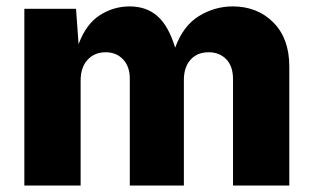

<svg xmlns="http://www.w3.org/2000/svg" viewBox="-20 -573 969 593"><path d="M55.2 0V-545.9H214.8L222.7 -436.5Q245.6 -498.5 288.1 -525.9Q330.6 -553.2 380.4 -553.2Q432.1 -553.2 466.3 -523.2Q500.5 -493.2 521 -425.8Q545.9 -493.7 594.5 -523.4Q643.1 -553.2 698.7 -553.2Q774.9 -553.2 824.2 -503.7Q873.5 -454.1 873.5 -368.2V0H699.7V-328.1Q699.7 -368.7 678.7 -390.1Q657.7 -411.6 624.5 -411.6Q588.9 -411.6 568.4 -388.4Q547.9 -365.2 547.9 -326.2V0H380.9V-330.1Q380.9 -367.7 360.1 -389.6Q339.4 -411.6 306.2 -411.6Q272 -411.6 250.5 -388.4Q229 -365.2 229 -323.7V0Z"/></svg>

Font: Inter Extra Bold
Style: Regular
Weight: 800
Designer: Rasmus Andersson
Foundry: rsms
Version: Version 4.000;git-3c8e0fc